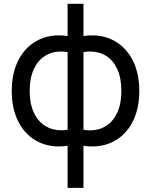

<svg xmlns="http://www.w3.org/2000/svg" viewBox="-20 -734 781 980"><path d="M325 10Q303.5 13.5 280 13.5Q211.5 13.5 157 -20.2Q102.5 -54 71.2 -118Q40 -182 40 -269.5Q40 -357 71.2 -421.2Q102.5 -485.5 157.2 -519.5Q212 -553.5 280.5 -553.5Q304 -553.5 325 -550V-714.5H406V-550Q427 -553.5 450.5 -553.5Q519 -553.5 573.8 -519.5Q628.5 -485.5 659.8 -421.2Q691 -357 691 -269.5Q691 -182 659.8 -118Q628.5 -54 574 -20.2Q519.5 13.5 451 13.5Q427.5 13.5 406 10V225H325ZM325 -468Q307.5 -471 291.5 -471Q245 -471 208.8 -448Q172.5 -425 152 -379.8Q131.5 -334.5 131.5 -269.5Q131.5 -205 152.5 -159.8Q173.5 -114.5 210 -91.8Q246.5 -69 292.5 -69Q311.5 -69 325 -71.5ZM406 -71.5Q422.5 -68.5 439 -68.5Q485 -68.5 521.2 -91.2Q557.5 -114 578.5 -159.2Q599.5 -204.5 599.5 -269.5Q599.5 -335 579 -380.2Q558.5 -425.5 522.5 -448.2Q486.5 -471 440 -471Q423 -471 406 -468Z"/></svg>

Font: CCSD_manrope Medium
Style: Regular
Weight: 500
Designer: Mikhail Sharanda
Foundry: Mikhail Sharanda
Version: Version 4.503